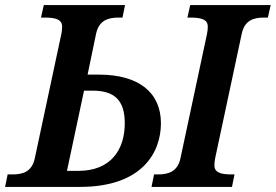

<svg xmlns="http://www.w3.org/2000/svg" viewBox="-47 -734 1083 754"><path d="M-27 0H267C511 0 585 -135 585 -250C585 -370 499 -441 341 -441H297L330 -600C341 -654 377 -665 419 -665H434L444 -714H125L114 -665H128C171 -665 197 -658 197 -629C197 -622 196 -610 194 -601L90 -114C79 -60 44 -49 2 -49H-17ZM548 0H864L874 -49H864C820 -49 795 -56 795 -85C795 -92 796 -104 798 -113L902 -600C913 -654 948 -665 990 -665H1005L1016 -714H700L689 -665H699C744 -665 769 -658 769 -629C769 -622 768 -610 766 -601L662 -114C651 -60 615 -49 573 -49H558ZM216 -63 283 -378H316C400 -378 443 -343 443 -250C443 -146 388 -63 261 -63Z"/></svg>

Font: Noto Serif SemiBold
Style: Italic
Weight: 600
Italic angle: -12°
Designer: Monotype Design Team
Foundry: Monotype Imaging Inc.
Version: Version 2.014